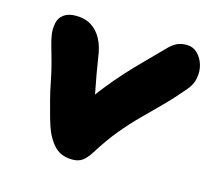

<svg xmlns="http://www.w3.org/2000/svg" viewBox="-83 -624 808 733"><g transform="rotate(15 321.0 -258.0)"><path d="M261 10Q223 10 199 -8.5Q175 -27 156 -67Q147 -88 137.5 -121Q128 -154 119 -189.5Q110 -225 105 -252Q96 -298 87 -330.5Q78 -363 71 -387Q64 -411 61 -431.5Q58 -452 62 -474Q66 -497 84 -510.5Q102 -524 132 -524Q168 -524 193.5 -508Q219 -492 234.5 -462.5Q250 -433 255 -392Q260 -360 266 -325.5Q272 -291 279 -257Q280 -254 280 -252Q292 -269 305 -285Q335 -323 366 -357Q397 -391 430 -424Q463 -457 498 -493Q515 -511 531.5 -518.5Q548 -526 568 -526Q594 -526 611.5 -509.5Q629 -493 637 -467Q645 -441 639 -412Q637 -400 631 -388Q625 -376 614 -363Q575 -317 540 -282L470 -212Q435 -177 401 -136Q367 -95 332 -39Q315 -12 299.5 -1Q284 10 261 10Z"/></g></svg>

Font: Shantell Sans Light ExtraBold
Style: Italic
Weight: 800
Italic angle: -11°
Version: Version 1.008;[ac192a2d6]